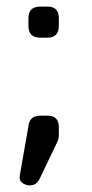

<svg xmlns="http://www.w3.org/2000/svg" viewBox="-20 -444 278 581"><path d="M102 -330Q66 -330 66 -366V-389Q66 -424 102 -424H124Q158 -424 158 -389V-366Q158 -330 124 -330ZM71 117Q57 117 47 109Q37 101 40 86L66 -62Q69 -94 102 -94H124Q158 -94 158 -59V-36Q158 -26 155 -18L100 97Q90 117 71 117Z"/></svg>

Font: Jura SemiBold
Style: Regular
Weight: 600
Designer: Daniel Johnson, Alexei Vanyashin
Foundry: Daniel Johnson
Version: Version 5.103